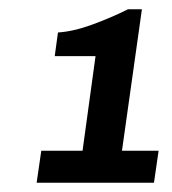

<svg xmlns="http://www.w3.org/2000/svg" viewBox="-20 -816 371 414"><path d="M59 -422 69 -491H158L186 -695H98L105 -746Q138 -748 179 -763Q220 -778 256 -796H286L243 -491H322L312 -422Z"/></svg>

Font: Chivo Medium
Style: Bold Italic
Weight: 700
Italic angle: -8.05°
Version: Version 2.002